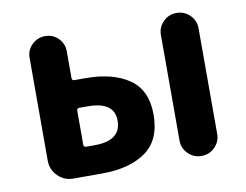

<svg xmlns="http://www.w3.org/2000/svg" viewBox="-66 -650 949 740"><g transform="rotate(-10 409.0 -280.0)"><path d="M164.1 0Q128.9 0 104 -24.9Q79.1 -49.8 79.1 -85V-487.3Q79.1 -517.6 100.6 -538.6Q122.1 -559.6 152.3 -559.6Q182.6 -559.6 203.6 -538.6Q224.6 -517.6 224.6 -487.3V-382.8Q224.6 -373 234.4 -373H277.3Q384.8 -373 448.2 -329.1Q511.7 -285.2 511.7 -189.5Q511.7 -89.8 448.2 -44.9Q384.8 0 277.3 0ZM224.6 -122.1Q224.6 -112.3 234.4 -112.3H267.6Q371.1 -112.3 371.1 -190.4Q371.1 -264.6 267.6 -264.6H234.4Q224.6 -264.6 224.6 -254.9ZM592.8 -73.2V-486.3Q592.8 -516.6 614.3 -538.1Q635.7 -559.6 666.5 -559.6Q697.3 -559.6 718.8 -538.1Q740.2 -516.6 740.2 -486.3V-73.2Q740.2 -43 718.8 -21.5Q697.3 0 666.5 0Q635.7 0 614.3 -21.5Q592.8 -43 592.8 -73.2Z"/></g></svg>

Font: Gen Jyuu GothicX Bold
Style: Bold
Weight: 700
Designer: Ryoko NISHIZUKA (kana &amp; ideographs); Paul D. Hunt (Latin, Greek &amp; Cyrillic); Wenlong ZHANG (bopomofo); Sandoll C
Version: Version 1.058.20140828